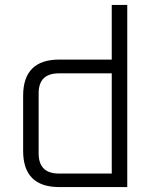

<svg xmlns="http://www.w3.org/2000/svg" viewBox="-20 -760 620 780"><path d="M74 -147V-371Q74 -518 221 -518H434V-740H497V0H221Q74 0 74 -147ZM137 -137Q137 -55 219 -55H434V-462H219Q137 -462 137 -381Z"/></svg>

Font: Oxanium ExtraLight Light
Style: Regular
Weight: 300
Version: Version 2.000